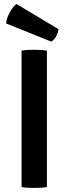

<svg xmlns="http://www.w3.org/2000/svg" viewBox="-20 -937 343 962"><path d="M88 -683Q102.5 -686 120.5 -686.8Q138.5 -687.5 151 -687.5Q165 -687.5 182.5 -686.8Q200 -686 215 -683V0Q200 3 182.5 3.8Q165 4.5 151 4.5Q138.5 4.5 120.5 3.8Q102.5 3 88 0ZM62.5 -917 273.5 -790.5Q270.5 -773 261.5 -755.2Q252.5 -737.5 237 -728.5L10.5 -819.5Q13.5 -848 29.8 -876.5Q46 -905 62.5 -917Z"/></svg>

Font: Signika Negative SemiBold
Style: Regular
Weight: 600
Designer: Anna Giedryś
Foundry: Anna Giedryś
Version: Version 2.000; ttfautohint (v1.8.3) -l 8 -r 50 -G 200 -x 9 -